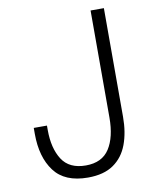

<svg xmlns="http://www.w3.org/2000/svg" viewBox="-84 -802 700 874"><g transform="rotate(-10 266.0 -364.5)"><path d="M252 9.5Q145 9.5 96.2 -55.8Q47.5 -121 47.5 -228.5V-256H108.5V-235.5Q108.5 -151 142 -98.8Q175.5 -46.5 252 -46.5Q327 -46.5 361 -99.2Q395 -152 395 -242.5V-737.5H456.5V-235Q456.5 -163.5 436 -108.2Q415.5 -53 370.5 -21.8Q325.5 9.5 252 9.5Z"/></g></svg>

Font: Epilogue Light
Style: Regular
Weight: 300
Designer: Tyler Finck
Foundry: Etcetera Type Co
Version: Version 2.111; ttfautohint (v1.8.3)